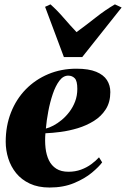

<svg xmlns="http://www.w3.org/2000/svg" viewBox="-20 -826 564 858"><path d="M436.5 -100.5Q422.5 -81 390.8 -54.5Q359 -28 311.2 -8Q263.5 12 201.5 12Q150.5 12 113.2 -5.5Q76 -23 52.2 -52.2Q28.5 -81.5 17 -118Q5.5 -154.5 5.5 -192.5Q5.5 -263.5 29 -323.2Q52.5 -383 95.2 -426.8Q138 -470.5 195.8 -494.8Q253.5 -519 321.5 -519Q376.5 -519 409.8 -505.2Q443 -491.5 458 -468Q473 -444.5 473 -414.5Q473 -369.5 452.8 -337.8Q432.5 -306 399.5 -285.5Q366.5 -265 327.8 -253.2Q289 -241.5 250.8 -236.5Q212.5 -231.5 183 -230.5Q180 -196 183.5 -164.8Q187 -133.5 198.5 -109.8Q210 -86 231.5 -72.2Q253 -58.5 286 -58.5Q316.5 -58.5 342.2 -68Q368 -77.5 388.2 -92.5Q408.5 -107.5 422.5 -123ZM285 -488Q262.5 -488 245.2 -465Q228 -442 215.8 -405.8Q203.5 -369.5 195.8 -328.5Q188 -287.5 185 -251.5Q200 -255 218.5 -264.8Q237 -274.5 255.8 -290Q274.5 -305.5 290.2 -326.2Q306 -347 315.8 -372.8Q325.5 -398.5 325.5 -429Q325.5 -464.5 314 -476.2Q302.5 -488 285 -488ZM265.5 -571 181.5 -795.5 205.5 -806.5Q235 -780.5 264.5 -746.2Q294 -712 322 -682.5Q366.5 -715 408.2 -748Q450 -781 493.5 -806.5L523.5 -792.5L347.5 -571Z"/></svg>

Font: Merriweather 144pt Black
Style: Italic
Weight: 900
Italic angle: -7.8°
Version: Version 2.101